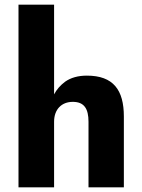

<svg xmlns="http://www.w3.org/2000/svg" viewBox="-20 -800 608 820"><path d="M211 -780H59V0H211V-280C211 -333 243 -365 291 -365C340 -365 358 -335 358 -280V0H509V-302C509 -416 464 -477 351 -477C313 -477 282 -468 258 -451C238 -436 222 -418 211 -397Z"/></svg>

Font: Jost
Style: Bold
Weight: 700
Version: Version 3.710